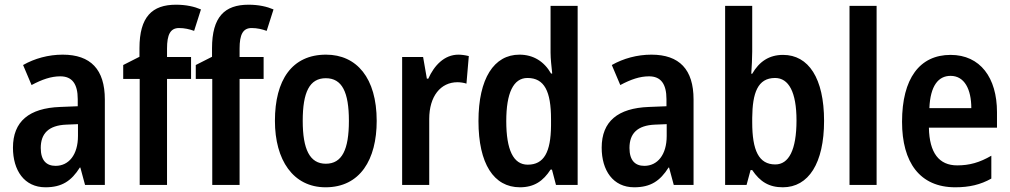

<svg xmlns="http://www.w3.org/2000/svg" viewBox="-20 -785 4289 815"><path d="M246 -553C186 -553 127 -537 78 -509L114 -424C159 -448 197 -461 236 -461C286 -461 310 -429 310 -364V-334L235 -331C104 -326 35 -270 35 -158C35 -62 83 10 173 10C243 10 283 -17 319 -74H321L341 0H425V-363C425 -490 365 -553 246 -553ZM262 -256 311 -258V-208C311 -128 272 -81 216 -81C177 -81 153 -104 153 -157C153 -217 185 -253 262 -256Z M791 -450V-543H689V-579C689 -638 703 -666 740 -666C764 -666 784 -661 804 -654L833 -745C805 -757 770 -765 727 -765C626 -765 572 -714 572 -580V-544L503 -509V-450H573V0H689V-450Z M1099 -450V-543H997V-579C997 -638 1011 -666 1048 -666C1072 -666 1092 -661 1112 -654L1141 -745C1113 -757 1078 -765 1035 -765C934 -765 880 -714 880 -580V-544L811 -509V-450H881V0H997V-450Z M1579 -272C1579 -454 1494 -553 1364 -553C1219 -553 1147 -445 1147 -272C1147 -106 1224 10 1362 10C1509 10 1579 -108 1579 -272ZM1265 -272C1265 -394 1294 -453 1363 -453C1432 -453 1461 -394 1461 -272C1461 -150 1432 -90 1363 -90C1295 -90 1265 -151 1265 -272Z M1926 -553C1866 -553 1823 -507 1798 -451H1792L1776 -543H1687V0H1802V-280C1802 -376 1850 -436 1922 -436C1932 -436 1949 -434 1960 -430L1970 -547C1954 -551 1938 -553 1926 -553Z M2187 10C2248 10 2286 -17 2317 -65H2323L2340 0H2432V-760H2317V-562C2317 -534 2321 -504 2324 -473H2319C2290 -524 2244 -553 2185 -553C2077 -553 2011 -452 2011 -271C2011 -90 2076 10 2187 10ZM2220 -86C2159 -86 2129 -149 2129 -271C2129 -390 2159 -454 2219 -454C2291 -454 2319 -397 2319 -279V-252C2318 -139 2289 -86 2220 -86Z M2745 -553C2685 -553 2626 -537 2577 -509L2613 -424C2658 -448 2696 -461 2735 -461C2785 -461 2809 -429 2809 -364V-334L2734 -331C2603 -326 2534 -270 2534 -158C2534 -62 2582 10 2672 10C2742 10 2782 -17 2818 -74H2820L2840 0H2924V-363C2924 -490 2864 -553 2745 -553ZM2761 -256 2810 -258V-208C2810 -128 2771 -81 2715 -81C2676 -81 2652 -104 2652 -157C2652 -217 2684 -253 2761 -256Z M3173 -566V-760H3058V0H3149L3166 -63H3173C3206 -14 3244 10 3303 10C3412 10 3478 -92 3478 -272C3478 -453 3412 -552 3304 -552C3245 -552 3203 -524 3173 -472H3169C3171 -502 3173 -539 3173 -566ZM3270 -454C3328 -454 3361 -394 3361 -274C3361 -148 3328 -87 3271 -87C3201 -87 3173 -146 3173 -266V-285C3174 -390 3196 -454 3270 -454Z M3701 0V-760H3586V0Z M4015 -552C3884 -552 3809 -452 3809 -268C3809 -96 3884 10 4035 10C4094 10 4142 -1 4188 -27V-124C4138 -95 4095 -83 4043 -83C3966 -83 3925 -136 3923 -243H4212V-309C4212 -455 4141 -552 4015 -552ZM4015 -463C4074 -463 4103 -406 4103 -326H3925C3929 -421 3963 -463 4015 -463Z"/></svg>

Font: Noto Sans Gurmukhi UI Condensed SemiBold
Style: Regular
Weight: 600
Width: 3
Designer: Jelle Bosma - Monotype Design Team
Foundry: Monotype Imaging Inc.
Version: Version 2.004